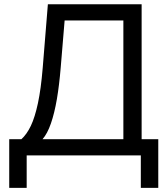

<svg xmlns="http://www.w3.org/2000/svg" viewBox="-20 -748 806 924"><path d="M24.4 -78.1H83Q108.9 -101.6 128.4 -142.3Q147.9 -183.1 162.6 -251.5Q177.2 -319.8 185.5 -420.9L210.4 -727.5H661.6V-78.1H741.7V156.2H657.7V0H108.4V156.2H24.4ZM573.7 -78.1V-649.4H291L272 -420.9Q265.1 -337.9 253.7 -270.8Q242.2 -203.6 225.1 -154.1Q208 -104.5 184.6 -78.1Z"/></svg>

Font: Intratopia Thin
Style: Regular
Weight: 100
Designer: Rasmus Andersson
Foundry: rsms
Version: Version 3.000;Glyphs 3.2.3 (3260)